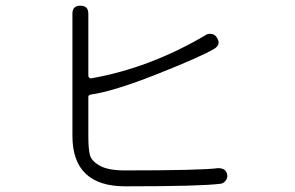

<svg xmlns="http://www.w3.org/2000/svg" viewBox="-20 -686 1040 676"><path d="M421 -30Q235 -30 235 -208V-638Q235 -666 263 -666Q291 -666 291 -638V-420Q291 -415 295 -412Q297 -410 300 -410Q507 -446 705 -563Q710 -567 720 -567Q736 -567 744 -553Q759 -529 734 -514Q687 -486 533 -425Q379 -364 299 -353Q290 -351 291 -343V-207Q291 -162 296.5 -140.5Q302 -119 331.5 -102.5Q361 -86 420 -86Q688 -86 748 -94Q776 -94 780 -71Q782 -60 774.5 -50Q767 -40 756 -39Q687 -30 421 -30Z"/></svg>

Font: Shin Retro Maru Gothic Regular
Style: Regular
Weight: 400
Designer: Iose
Foundry: Typographish
Version: Version 1.002